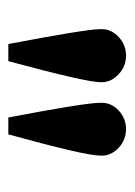

<svg xmlns="http://www.w3.org/2000/svg" viewBox="45 -751 308 438"><g transform="rotate(90 199.0 -532.0)"><path d="M167.5 -610.5V-607Q167.5 -575 119.5 -397H80.5Q46.5 -575 46.5 -607V-610.5Q46.5 -632 64.5 -648.8Q82.5 -665.5 107 -665.5Q131.5 -665.5 149.5 -648.5Q167.5 -631.5 167.5 -610.5ZM335 -610.5V-607Q335 -572.5 286.5 -397H248Q214.5 -572.5 214.5 -607V-610.5Q214.5 -632 232.2 -648.8Q250 -665.5 274.5 -665.5Q299 -665.5 317 -648.8Q335 -632 335 -610.5Z"/></g></svg>

Font: League Spartan SemiBold
Style: Regular
Weight: 600
Foundry: The League of Moveable Type
Version: Version 2.002